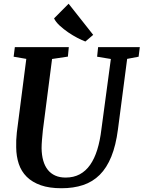

<svg xmlns="http://www.w3.org/2000/svg" viewBox="-20 -1000 770 1030"><path d="M438 -777.3Q420.4 -783.7 395.5 -796.6Q370.6 -809.6 345.9 -826.4Q321.3 -843.3 300.3 -862.5Q279.3 -881.8 270 -901.4L348.1 -980L480 -813ZM66.9 -209Q66.4 -228 67.1 -247.8Q67.9 -267.6 70.3 -289.6L121.1 -684.1L53.2 -695.8L59.6 -747.1H349.1L344.2 -696.3L259.3 -683.6L210 -301.3Q207 -272.9 205.1 -248.5Q203.1 -224.1 203.1 -205.1Q203.6 -168 211.9 -138.7Q220.2 -109.4 236.3 -89.1Q252.4 -68.8 276.4 -58.1Q300.3 -47.4 332 -47.4Q375 -47.4 407.7 -64.9Q440.4 -82.5 463.6 -115.7Q486.8 -148.9 501.7 -196.8Q516.6 -244.6 523.9 -305.7L574.7 -683.6L501 -695.8L506.3 -747.1H730L723.6 -695.8L662.1 -684.1L612.8 -306.2Q601.6 -219.7 577.1 -159.7Q552.7 -99.6 514.9 -62Q477.1 -24.4 425.8 -7.3Q374.5 9.8 309.6 9.8Q244.6 9.8 198.7 -6.3Q152.8 -22.5 123.5 -51.5Q94.2 -80.6 80.8 -120.8Q67.4 -161.1 66.9 -209Z"/></svg>

Font: Brush Lettering One
Style: Bold Italic
Weight: 400
Italic angle: -7°
Designer: Eben Sorkin
Foundry: Eben Sorkin
Version: Version 1.001